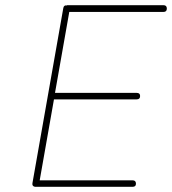

<svg xmlns="http://www.w3.org/2000/svg" viewBox="-20 -721 663 740"><path d="M115 -1Q103 -3 105 -15L224 -690Q226 -702 238 -700Q238 -701 239 -701H610Q623 -701 623 -688Q623 -675 610 -675H247L192 -363H507Q520 -363 520 -351Q520 -338 507 -338H188L133 -26H491Q504 -26 504 -13Q504 -1 491 -1H120H119H118Z"/></svg>

Font: Quicksand
Style: Light Italic
Weight: 300
Italic angle: -12°
Designer: Andrew Paglinawan
Foundry: Andrew Paglinawan
Version: 1.002